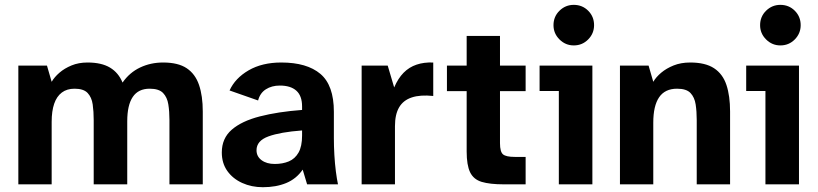

<svg xmlns="http://www.w3.org/2000/svg" viewBox="-20 -770 3416 802"><path d="M56.6 0V-496H176.2L195.8 -428.3Q207.4 -448.2 228.3 -466.3Q249.2 -484.4 278.9 -496.7Q308.6 -508.9 345.6 -508.9Q404.2 -508.9 439.7 -487.5Q475.1 -466.1 491.9 -425.1Q521.1 -467.1 565.2 -488Q609.3 -508.9 661.3 -508.9Q724.2 -508.9 760 -484.9Q795.8 -460.9 811.4 -415.1Q827 -369.4 827 -304.3V0H687.8V-268.7Q687.8 -304.3 683.1 -333.9Q678.4 -363.6 661.2 -381.5Q644 -399.5 605.3 -399.5Q557.8 -399.5 534.7 -365.3Q511.5 -331.1 511.5 -263.3V0H371.4V-268.7Q371.4 -304.3 367.2 -333.9Q362.9 -363.6 346.1 -381.5Q329.3 -399.5 291.4 -399.5Q259.5 -399.5 238.2 -383.4Q216.9 -367.4 206.3 -336.6Q195.8 -305.8 195.8 -260.9V0Z M1077.9 12Q1030.9 12 991.8 -5.7Q952.7 -23.4 929.6 -55.7Q906.5 -88.1 906.5 -133.1Q906.5 -192.1 947.9 -228.1Q989.3 -264.1 1065 -283.7Q1140.7 -303.2 1241.8 -310.8V-325.5Q1241.8 -369.6 1218 -391.1Q1194.1 -412.6 1148.9 -412.6Q1115.1 -412.6 1090.6 -397Q1066.1 -381.4 1058.1 -350.3L938.9 -392.1Q962.1 -443.4 1018.5 -476.2Q1074.9 -508.9 1154.9 -508.9Q1261.9 -508.9 1318.3 -461.4Q1374.6 -413.9 1374.6 -303V-192.7Q1374.6 -159 1376.7 -122.7Q1378.8 -86.3 1382.9 -54.3Q1387 -22.4 1391.8 0H1262.8L1244.4 -61.5Q1217.8 -22.9 1175.4 -5.4Q1133.1 12 1077.9 12ZM1127.7 -85.1Q1160.4 -85.1 1186.3 -95.8Q1212.2 -106.6 1227 -132.6Q1241.8 -158.6 1241.8 -204V-225.1Q1151.4 -218.4 1101.5 -200.3Q1051.5 -182.2 1051.5 -142.4Q1051.5 -116.5 1072.7 -100.8Q1093.9 -85.1 1127.7 -85.1Z M1490.6 0V-496H1599.5L1626.5 -404.8Q1642.9 -442.9 1665.9 -466.2Q1689 -489.6 1720.1 -500Q1751.1 -510.5 1789.7 -508.9V-369.1Q1735.5 -374.8 1700.1 -363Q1664.6 -351.3 1647.2 -321.7Q1629.8 -292 1629.8 -243.1V0Z M2084.4 0Q2026.1 0 1992 -10.3Q1958 -20.6 1943.6 -50.5Q1929.3 -80.3 1929.3 -137V-389.2H1846.9V-496H1929.3V-620H2068.5V-496H2175.6V-389.2H2068.5V-172.1Q2068.5 -135.8 2081.2 -125.2Q2094 -114.6 2130.1 -114.6H2175.6V0Z M2314.3 0V-390H2233.9V-496H2454.4V0ZM2376.7 -580.3Q2342 -580.3 2317 -605.3Q2292 -630.2 2292 -664.8Q2292 -700.7 2317 -725.2Q2342 -749.7 2376.6 -749.7Q2412.5 -749.7 2437 -725.1Q2461.5 -700.5 2461.5 -665Q2461.5 -630.2 2436.9 -605.3Q2412.3 -580.3 2376.7 -580.3Z M2569.6 0V-496H2689.2L2708.8 -428.3Q2720.4 -448.2 2741.9 -466.3Q2763.4 -484.4 2793.9 -496.7Q2824.4 -508.9 2863.1 -508.9Q2926.4 -508.9 2962.8 -484.9Q2999.2 -460.9 3014.4 -415.1Q3029.6 -369.4 3029.6 -304.3V0H2890.3V-268.7Q2890.3 -304.3 2885.8 -333.9Q2881.2 -363.6 2864.2 -381.5Q2847.2 -399.5 2808.1 -399.5Q2757.7 -399.5 2733.2 -363.7Q2708.8 -327.9 2708.8 -257.6V0Z M3177.3 0V-390H3096.9V-496H3317.4V0ZM3239.7 -580.3Q3205 -580.3 3180 -605.3Q3155 -630.2 3155 -664.8Q3155 -700.7 3180 -725.2Q3205 -749.7 3239.6 -749.7Q3275.5 -749.7 3300 -725.1Q3324.5 -700.5 3324.5 -665Q3324.5 -630.2 3299.9 -605.3Q3275.3 -580.3 3239.7 -580.3Z"/></svg>

Font: Atkinson Hyperlegible Next
Style: Regular
Weight: 400
Designer: Elliott Scott, Megan Eiswerth, Linus Boman, Theodore Petrosky, Letters from Sweden
Foundry: Applied Design Works, Letters from Sweden
Version: Version 2.001